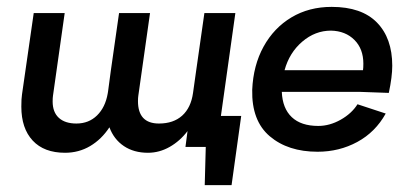

<svg xmlns="http://www.w3.org/2000/svg" viewBox="-20 -427 1182 558"><path d="M681 -90 653 111H575L578 0H519L525 -46Q503 -17 473 0Q443 17 410 17Q369 17 340 -2.5Q311 -22 298 -57Q275 -22 242 -2.5Q209 17 169 17Q108 17 75 -18.5Q42 -54 42 -117Q42 -141 44 -153L78 -389H168L134 -149Q133 -143 133 -132Q133 -101 151 -84.5Q169 -68 202 -68Q238 -68 262 -91.5Q286 -115 293 -155L294 -161L302 -221L326 -389H416L382 -149Q381 -143 381 -133Q381 -68 442 -68Q484 -68 509.5 -91Q535 -114 541 -157L550 -221L574 -389H664L622 -90Z M1026 -160H799Q801 -112 828 -86.5Q855 -61 905 -61Q938 -61 970 -79Q1002 -97 1019 -124L1101 -97Q1071 -43 1018.5 -14.5Q966 14 903 14Q817 14 764 -31Q711 -76 713 -166Q716 -237 746 -291.5Q776 -346 827 -376.5Q878 -407 944 -407Q1031 -407 1075.5 -361.5Q1120 -316 1120 -236Q1120 -204 1110 -157ZM1035 -223Q1036 -230 1036 -242Q1036 -285 1010 -311Q984 -337 942 -338Q896 -338 858.5 -306Q821 -274 807 -223Z"/></svg>

Font: Neutral Grotesk
Style: Italic
Weight: 400
Italic angle: -8°
Designer: Nawras Khrais
Foundry: Nawras Khrais
Version: Version 1.000